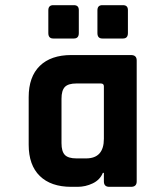

<svg xmlns="http://www.w3.org/2000/svg" viewBox="-20 -723 640 743"><path d="M167 -595V-683Q167 -703 186 -703H266Q285 -703 285 -684V-595Q285 -574 266 -574H186Q167 -574 167 -595ZM357 -595V-683Q357 -703 376 -703H456Q475 -703 475 -684V-595Q475 -574 456 -574H376Q357 -574 357 -595ZM280 0H256Q177 0 134 -42Q91 -84 91 -163V-347Q91 -426 134 -468Q177 -510 256 -510H487Q509 -510 509 -489V-21Q509 0 487 0H403Q382 0 382 -21V-54H378Q367 -27 339 -13.5Q311 0 280 0ZM382 -186V-389Q382 -400 370 -400H276Q244 -400 231 -386.5Q218 -373 218 -341V-169Q218 -137 231 -123.5Q244 -110 276 -110H313Q382 -110 382 -186Z"/></svg>

Font: RajdhaniMono
Style: Bold
Weight: 700
Monospace: yes
Designer: Satya Rajpurohit, Jyotish Sonowal
Foundry: Indian Type Foundry
Version: Version 1.201;PS 1.0;hotconv 1.0.78;makeotf.lib2.5.61930; tt